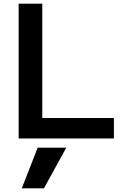

<svg xmlns="http://www.w3.org/2000/svg" viewBox="-20 -750 673 1040"><path d="M81 -730H209V-111H597V0H81ZM98 270 184 50H339L218 270Z"/></svg>

Font: Enso SemiBold
Style: Regular
Weight: 600
Designer: Coji Morishita
Foundry: UNDERFOREST DESIGN
Version: Version 1.000